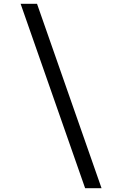

<svg xmlns="http://www.w3.org/2000/svg" viewBox="-20 -843 640 1006"><path d="M426 143 88 -823H174L512 143Z"/></svg>

Font: Iosevka Plex Etoile
Style: Regular
Weight: 400
Designer: Belleve Invis
Foundry: Belleve Invis
Version: Version 25.1.1; ttfautohint (v1.8.4)